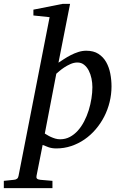

<svg xmlns="http://www.w3.org/2000/svg" viewBox="-116 -757 630 995"><path d="M362.8 -305.2Q362.8 -327.1 358.2 -349.9Q353.5 -372.6 344 -391.1Q334.5 -409.7 319.8 -421.4Q305.2 -433.1 285.2 -433.1Q267.1 -433.1 249 -425Q231 -417 216.1 -407Q201.2 -397 190.4 -387.5Q179.7 -377.9 175.8 -375L116.2 -64.9Q120.6 -62.5 128.7 -57.4Q136.7 -52.2 147.5 -47.4Q158.2 -42.5 170.4 -38.8Q182.6 -35.2 195.8 -35.2Q223.1 -35.2 246.1 -47.4Q269 -59.6 287.6 -80.3Q306.2 -101.1 320.3 -128.4Q334.5 -155.8 343.8 -185.8Q353 -215.8 357.9 -246.6Q362.8 -277.3 362.8 -305.2ZM461.9 -309.1Q461.9 -268.1 452.1 -228.3Q442.4 -188.5 424.1 -152.8Q405.8 -117.2 379.9 -86.9Q354 -56.6 322.3 -34.7Q290.5 -12.7 253.4 -0.2Q216.3 12.2 175.8 12.2Q153.3 12.2 135.3 5.9Q117.2 -0.5 105 -5.9L73.2 154.8Q71.3 163.1 75.4 168.2Q79.6 173.3 92.8 174.8L155.8 180.2V217.8H-96.2V180.2L-43.9 174.8Q-22.9 173.3 -20 154.8L141.1 -668L57.1 -676.8V-707L208 -736.8H247.1L187 -432.1Q199.7 -440.4 216.1 -451.2Q232.4 -461.9 251 -471.4Q269.5 -481 289.8 -487.5Q310.1 -494.1 331.1 -494.1Q369.1 -494.1 394.3 -477.8Q419.4 -461.4 434.3 -435.1Q449.2 -408.7 455.6 -375.5Q461.9 -342.3 461.9 -309.1Z"/></svg>

Font: Charis SIL Viet
Style: Italic
Weight: 400
Italic angle: -11°
Foundry: SIL International
Version: Version 5.000